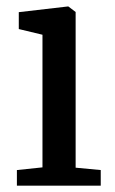

<svg xmlns="http://www.w3.org/2000/svg" viewBox="-20 -588 364 608"><path d="M114.5 -58V-478L39.5 -496V-549.5L194.5 -567.5H196.5L219.5 -550V-57L299 -49.5V0H33.5V-49.5Z"/></svg>

Font: Merriweather
Style: Regular
Weight: 400
Designer: Eben Sorkin
Foundry: Eben Sorkin
Version: Version 2.100; ttfautohint (v1.7.19-72a1) -l 8 -r 50 -G 200 